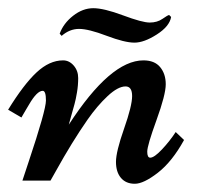

<svg xmlns="http://www.w3.org/2000/svg" viewBox="-36 -443 498 471"><path d="M132.8 -137.2Q234.9 -294.9 315.9 -294.9Q343.3 -294.9 356.9 -278.3Q370.6 -261.7 370.6 -236.3Q370.6 -210.9 347.9 -148.4Q325.2 -85.9 325.2 -71Q325.2 -56.2 332.5 -56.2Q342.3 -56.2 361.3 -76.4Q380.4 -96.7 395 -119.1L415.5 -99.6Q386.2 -46.4 351.3 -19.3Q316.4 7.8 294.7 7.8Q272.9 7.8 260.7 -6.6Q248.5 -21 248.5 -45.9Q248.5 -70.8 268.3 -127.2Q288.1 -183.6 288.1 -207.3Q288.1 -231 272 -231Q253.4 -231 228 -207.3Q202.6 -183.6 178.7 -149.4Q140.6 -94.7 101.1 -23.4L87.9 0H19L34.2 -45.9Q76.7 -172.9 76.7 -196.5Q76.7 -220.2 68.8 -220.2Q54.7 -220.2 35.2 -186.5Q30.8 -178.7 27.8 -174.1Q24.9 -169.4 21.2 -162.8Q17.6 -156.2 16.6 -154.8L-16.1 -173.8Q22 -235.8 53.7 -265.4Q85.4 -294.9 118.7 -294.9Q133.8 -294.9 144.8 -282.2Q155.8 -269.5 155.8 -251.5Q155.8 -233.4 152.8 -216.1Q149.9 -198.7 146.7 -187.3Q143.6 -175.8 138.4 -157.7Q133.3 -139.6 132.8 -137.2ZM115.2 -355 110.4 -360.4Q119.6 -385.7 143.3 -404.3Q167 -422.9 192.9 -422.9Q218.8 -422.9 265.9 -405.3Q313 -387.7 331.3 -387.7Q349.6 -387.7 362.5 -396.7Q375.5 -405.8 378.9 -406.2L383.8 -401.4Q379.9 -378.4 348.6 -358.4Q317.4 -338.4 293.7 -338.4Q270 -338.4 225.6 -355.2Q181.2 -372.1 158 -372.1Q134.8 -372.1 115.2 -355Z"/></svg>

Font: Niconne
Style: Regular
Weight: 400
Designer: Vernon Adams
Foundry: Vernon Adams
Version: Version 1.002